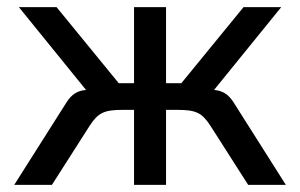

<svg xmlns="http://www.w3.org/2000/svg" viewBox="-20 -520 844 540"><path d="M357 -211V0H447V-211H479C531 -211 548 -203 572 -166L678 0H784L637 -232C623 -254 607 -265 582 -267L771 -500H665L490 -286H447V-500H357V-286H314L139 -500H33L222 -267C197 -265 181 -254 167 -232L20 0H126L232 -166C256 -203 273 -211 325 -211Z"/></svg>

Font: Perun
Style: Regular
Weight: 400
Foundry: Copyright (c) Stefan Peev, Context Ltd, 2016
Version: Version 1.089